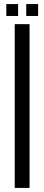

<svg xmlns="http://www.w3.org/2000/svg" viewBox="-20 -918 216 938"><path d="M51.9 0V-800H124.4V0ZM108.2 -840V-898.1H166.3V-840ZM10.9 -840V-898.1H68.5V-840Z"/></svg>

Font: Big Shoulders Stencil Thin
Style: Regular
Weight: 100
Designer: Patric King
Foundry: XO Type Co
Version: Version 2.001